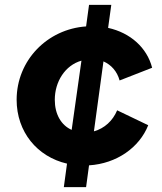

<svg xmlns="http://www.w3.org/2000/svg" viewBox="-20 -765 662 785"><path d="M241 0H332L344 -89C457 -96 550 -162 586 -253L459 -314C441 -271 407 -240 364 -228L403 -514C435 -500 459 -473 469 -436L602 -488C581 -570 513 -631 422 -651L435 -745H344L332 -657C173 -646 48 -518 48 -357C48 -226 132 -124 254 -96ZM204 -357C204 -431 246 -498 313 -517L273 -234C230 -253 204 -298 204 -357Z"/></svg>

Font: Mluvka ExtraBold
Style: Italic
Weight: 800
Italic angle: -8°
Designer: Modified by Jiří Krblich, Original typeface by Gumpita Rahayu
Foundry: Gumpita Rahayu & Jiří Krblich
Version: Version 2.000;Glyphs 3.1.1 (3134)